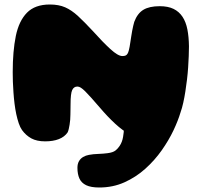

<svg xmlns="http://www.w3.org/2000/svg" viewBox="-20 -604 898 853"><path d="M421 229Q384 229 362.8 218.8Q341.5 208.5 332.8 189Q324 169.5 324 141.5Q324 124 330.8 112.2Q337.5 100.5 349.2 93.5Q361 86.5 375.5 84Q394 80.5 416.8 79.8Q439.5 79 458 76.5Q482 73.5 493.2 64.5Q504.5 55.5 512 43.5Q523 27 526.8 4Q530.5 -19 530.5 -30L782 -104.5Q771.5 -69 750.8 -25Q730 19 698.5 63.8Q667 108.5 625.5 145.8Q584 183 532.8 206Q481.5 229 421 229ZM180.5 24Q143.5 24 119.2 10.8Q95 -2.5 78 -26Q69.5 -38 63.2 -56.5Q57 -75 52.2 -97.2Q47.5 -119.5 44.5 -144Q41.5 -168.5 39.8 -193.5Q38 -218.5 37.2 -241.2Q36.5 -264 36.5 -283Q36.5 -376.5 50.2 -443.8Q64 -511 99.8 -547.5Q135.5 -584 201.5 -584Q241 -584 269.5 -571.5Q298 -559 326.5 -532.8Q355 -506.5 394 -464.5Q435.5 -418 469.8 -386.5Q504 -355 523.5 -355Q532 -355 537.2 -357Q542.5 -359 546.2 -364.8Q550 -370.5 552.5 -381Q554 -386.5 555.8 -396Q557.5 -405.5 559.2 -417.2Q561 -429 563 -441.8Q565 -454.5 567.2 -467Q569.5 -479.5 572 -489.8Q574.5 -500 576.5 -507Q590.5 -544.5 617 -560.5Q643.5 -576.5 689.5 -576.5Q726.5 -576.5 751 -564.5Q775.5 -552.5 790.8 -529.5Q806 -506.5 812.5 -473.2Q819 -440 819.5 -398Q819.5 -378 818.5 -354Q817.5 -330 815.8 -303.8Q814 -277.5 810.8 -250.5Q807.5 -223.5 803.5 -197.5Q799.5 -171.5 794.2 -147.8Q789 -124 782 -104.5Q768 -64 747.5 -38Q727 -12 697.5 0.5Q668 13 626.5 13Q593 13 559 -5.2Q525 -23.5 491.2 -54.8Q457.5 -86 424 -125.5Q401.5 -151.5 385.2 -169.8Q369 -188 358 -198.8Q347 -209.5 339 -214.5Q331 -219.5 324 -219.5Q308 -219.5 300.8 -204Q293.5 -188.5 293.5 -141.5Q293.5 -130.5 293.2 -118.5Q293 -106.5 292.8 -94.5Q292.5 -82.5 291.8 -71.5Q291 -60.5 289.2 -50.2Q287.5 -40 285.5 -31.2Q283.5 -22.5 280.5 -16Q267 4 241.5 14Q216 24 180.5 24Z"/></svg>

Font: Gluten ExtraBold
Style: Regular
Weight: 800
Designer: Tyler Finck
Foundry: Etcetera Type Company
Version: Version 1.300